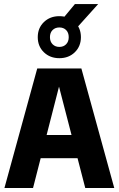

<svg xmlns="http://www.w3.org/2000/svg" viewBox="-20 -936 591 956"><path d="M2.1 0 165.4 -595H385.2L548.9 0H404.5L266.7 -532.2H280.9L144.5 0ZM108 -148.3 135.3 -263.9H414L442 -148.3ZM275.5 -646.3Q229 -646.3 198.5 -675.8Q168 -705.4 168 -750.9Q168 -796.5 198.5 -826Q229 -855.5 275.5 -855.5Q322.2 -855.5 352.5 -826Q382.9 -796.5 382.9 -750.9Q382.9 -705.4 352.5 -675.8Q322.2 -646.3 275.5 -646.3ZM275.5 -702.4Q296.3 -702.4 309.2 -715.6Q322.2 -728.8 322.2 -750.9Q322.2 -773.5 309.2 -786.4Q296.3 -799.3 275.5 -799.3Q255.1 -799.3 241.9 -786.4Q228.7 -773.5 228.7 -750.9Q228.7 -728.8 241.9 -715.6Q255.1 -702.4 275.5 -702.4ZM352.6 -786.5 282.3 -830.7 353 -915.8H468.8Z"/></svg>

Font: Encode Sans SC Condensed Thin
Style: Regular
Weight: 100
Width: 3
Designer: Multiple Designers
Foundry: Impallari Type
Version: Version 3.002